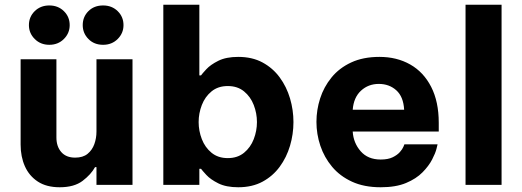

<svg xmlns="http://www.w3.org/2000/svg" viewBox="-20 -780 2204 810"><path d="M415 -591Q377 -591 353 -615.5Q329 -640 329 -674Q329 -709 353 -733Q377 -757 415 -757Q452 -757 476.5 -733Q501 -709 501 -674Q501 -640 476.5 -615.5Q452 -591 415 -591ZM188 -591Q151 -591 126.5 -615.5Q102 -640 102 -674Q102 -709 126.5 -733Q151 -757 188 -757Q225 -757 249.5 -733Q274 -709 274 -674Q274 -640 249.5 -615.5Q225 -591 188 -591ZM232 10Q176 10 139.5 -14Q103 -38 85 -78.5Q67 -119 67 -170V-530H218V-200Q218 -162 238.5 -138.5Q259 -115 297 -115Q330 -115 349.5 -131Q369 -147 378 -172Q387 -197 387 -225V-530H539V0H387V-75H381Q364 -44 328.5 -17Q293 10 232 10Z M985 10Q934 10 901 -6.5Q868 -23 850.5 -42Q833 -61 828 -68H821V0H669V-760H821V-462H828Q833 -469 850.5 -488Q868 -507 901 -523.5Q934 -540 985 -540Q1044 -540 1087.5 -516.5Q1131 -493 1160 -453.5Q1189 -414 1203.5 -365Q1218 -316 1218 -265Q1218 -214 1203.5 -165Q1189 -116 1160 -76.5Q1131 -37 1087.5 -13.5Q1044 10 985 10ZM941 -113Q982 -113 1009.5 -135.5Q1037 -158 1050.5 -193Q1064 -228 1064 -265Q1064 -302 1050.5 -337Q1037 -372 1009.5 -394.5Q982 -417 941 -417Q900 -417 872.5 -394.5Q845 -372 831.5 -337Q818 -302 818 -265Q818 -228 831.5 -193Q845 -158 872.5 -135.5Q900 -113 941 -113Z M1586 10Q1516 10 1465 -13.5Q1414 -37 1381 -76.5Q1348 -116 1331.5 -165Q1315 -214 1315 -266Q1315 -316 1330.5 -364.5Q1346 -413 1378.5 -453Q1411 -493 1461.5 -516.5Q1512 -540 1581 -540Q1654 -540 1710.5 -508Q1767 -476 1799 -413.5Q1831 -351 1831 -262V-225H1468Q1471 -177 1501.5 -142Q1532 -107 1586 -107Q1617 -107 1636.5 -116.5Q1656 -126 1667 -138.5Q1678 -151 1682 -161Q1686 -171 1686 -171H1826Q1826 -171 1821.5 -152.5Q1817 -134 1803 -107Q1789 -80 1762.5 -53Q1736 -26 1693 -8Q1650 10 1586 10ZM1468 -317H1685Q1682 -372 1652 -399Q1622 -426 1578 -426Q1534 -426 1503 -397.5Q1472 -369 1468 -317Z M1944 0V-760H2096V0Z"/></svg>

Font: Be Vietnam Pro
Style: Bold
Weight: 700
Designer: Lam Bao, Tony Le, Vietanh Nguyen
Foundry: Yellow Type Foundry
Version: Version 1.002; ttfautohint (v1.8.3)